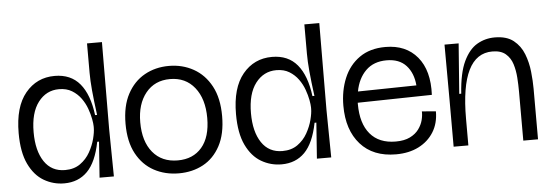

<svg xmlns="http://www.w3.org/2000/svg" viewBox="-47 -811 2757 961"><g transform="rotate(-5 1332.0 -331.0)"><path d="M241 13Q186 13 139 -14.5Q92 -42 63.5 -101.5Q35 -161 35 -257Q35 -389 92 -458Q149 -527 239 -527Q320 -527 365.5 -472.5Q411 -418 424 -314H434Q424 -389 419.5 -439Q415 -489 415 -527V-675H490L488 -238L491 0H419L432 -180H423Q403 -79 357.5 -33Q312 13 241 13ZM251 -53Q296 -53 327 -75Q358 -97 376.5 -130Q395 -163 403.5 -196Q412 -229 412 -251V-259Q412 -272 407.5 -296Q403 -320 393 -348Q383 -376 365 -401Q347 -426 320 -442.5Q293 -459 255 -459Q191 -459 150.5 -406Q110 -353 110 -255Q110 -162 146.5 -107.5Q183 -53 251 -53Z M817 13Q748 13 692.5 -17Q637 -47 604.5 -107Q572 -167 572 -257Q572 -346 604 -406Q636 -466 690.5 -496.5Q745 -527 813 -527Q881 -527 936.5 -496Q992 -465 1024.5 -404.5Q1057 -344 1057 -254Q1057 -164 1025 -104.5Q993 -45 939 -16Q885 13 817 13ZM817 -52Q894 -52 938 -103.5Q982 -155 982 -251Q982 -347 936.5 -404Q891 -461 813 -461Q736 -461 691 -405.5Q646 -350 646 -258Q646 -162 691.5 -107Q737 -52 817 -52Z M1333 13Q1278 13 1231 -14.5Q1184 -42 1155.5 -101.5Q1127 -161 1127 -257Q1127 -389 1184 -458Q1241 -527 1331 -527Q1412 -527 1457.5 -472.5Q1503 -418 1516 -314H1526Q1516 -389 1511.5 -439Q1507 -489 1507 -527V-675H1582L1580 -238L1583 0H1511L1524 -180H1515Q1495 -79 1449.5 -33Q1404 13 1333 13ZM1343 -53Q1388 -53 1419 -75Q1450 -97 1468.5 -130Q1487 -163 1495.5 -196Q1504 -229 1504 -251V-259Q1504 -272 1499.5 -296Q1495 -320 1485 -348Q1475 -376 1457 -401Q1439 -426 1412 -442.5Q1385 -459 1347 -459Q1283 -459 1242.5 -406Q1202 -353 1202 -255Q1202 -162 1238.5 -107.5Q1275 -53 1343 -53Z M1908 13Q1793 13 1729.5 -58.5Q1666 -130 1666 -252Q1666 -328 1692 -390.5Q1718 -453 1770.5 -490Q1823 -527 1901 -527Q2004 -527 2061 -458.5Q2118 -390 2112 -268L1739 -261Q1739 -258 1739 -254Q1739 -157 1783.5 -104Q1828 -51 1912 -51Q1955 -51 1983.5 -65Q2012 -79 2028 -101Q2044 -123 2050 -146.5Q2056 -170 2055 -190L2125 -184Q2125 -124 2097.5 -80Q2070 -36 2021.5 -11.5Q1973 13 1908 13ZM1901 -460Q1836 -460 1796.5 -421Q1757 -382 1745 -317L2039 -322Q2034 -384 1999.5 -422Q1965 -460 1901 -460Z M2198 0V-232L2197 -513H2268L2249 -261H2259Q2266 -365 2293.5 -422.5Q2321 -480 2361.5 -503.5Q2402 -527 2450 -527Q2510 -527 2544.5 -499.5Q2579 -472 2595.5 -429.5Q2612 -387 2617 -340Q2622 -293 2622 -254V0H2548V-247Q2548 -280 2545.5 -316.5Q2543 -353 2533 -385Q2523 -417 2499 -437.5Q2475 -458 2432 -458Q2272 -458 2272 -134V0Z"/></g></svg>

Font: Bricolage Grotesque 48pt Light
Style: Regular
Weight: 300
Designer: Mathieu Triay
Foundry: Atelier Triay
Version: Version 1.000; ttfautohint (v1.8.4.7-5d5b);gftools[0.9.32]